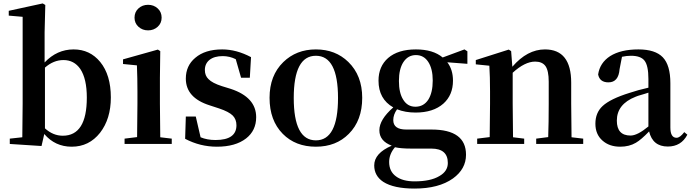

<svg xmlns="http://www.w3.org/2000/svg" viewBox="-20 -839 4028 1119"><path d="M242 -91Q289 -48 346 -48Q486 -48 486 -270Q486 -380 448 -437Q412 -489 350 -489Q292 -489 242 -445ZM240 -475Q312 -551 409 -551Q504 -551 564 -478Q626 -402 626 -271Q626 -146 563 -65Q499 16 398 16Q301 16 238 -58L222 12L37 0V-31L110 -39Q112 -155 112 -235V-741L31 -748V-776L229 -819L244 -810L240 -651Z M787 -683Q764 -704 764 -736Q764 -769 787 -790Q810 -811 843 -811Q876 -811 899 -790Q922 -769 922 -736Q922 -704 899 -683Q876 -662 843 -662Q810 -662 787 -683ZM981 -31V0H706V-31L779 -40Q781 -154 781 -235V-306Q781 -383 778 -458L697 -466V-493L900 -550L914 -541L912 -385V-235Q912 -153 914 -39Z M1325 -321Q1473 -272 1473 -156Q1473 -78 1414 -32Q1352 16 1244 16Q1146 16 1059 -30L1063 -160H1121L1149 -39Q1187 -23 1236 -23Q1358 -23 1358 -109Q1358 -143 1337 -165Q1314 -188 1257 -207L1202 -225Q1063 -269 1063 -381Q1063 -456 1118 -502Q1175 -551 1275 -551Q1358 -551 1443 -506L1436 -386H1385L1354 -494Q1318 -512 1278 -512Q1229 -512 1201 -490Q1174 -468 1174 -431Q1174 -398 1195 -378Q1217 -355 1273 -337Z M1628 -59Q1551 -137 1551 -269Q1551 -399 1631 -477Q1707 -551 1821 -551Q1935 -551 2010 -478Q2091 -399 2091 -269Q2091 -137 2013 -59Q1939 16 1821 16Q1702 16 1628 -59ZM1950 -268Q1950 -514 1821 -514Q1692 -514 1692 -268Q1692 -21 1821 -21Q1950 -21 1950 -268Z M2401 -217Q2449 -217 2476 -258Q2502 -299 2502 -370Q2502 -438 2476 -478Q2450 -518 2404 -518Q2358 -518 2331 -477Q2305 -437 2305 -367Q2305 -297 2330 -258Q2355 -217 2401 -217ZM2378 27Q2315 27 2282 19Q2248 59 2248 105Q2248 160 2288 189Q2327 218 2396 218Q2490 218 2541 187Q2590 159 2590 111Q2590 27 2494 27ZM2704 -467 2587 -476Q2620 -433 2620 -369Q2620 -285 2564 -235Q2505 -183 2402 -183Q2342 -183 2294 -202Q2272 -171 2272 -139Q2272 -84 2348 -84H2495Q2696 -84 2696 63Q2696 146 2620 201Q2537 260 2396 260Q2275 260 2214 221Q2161 186 2161 125Q2161 54 2263 10Q2191 -17 2191 -80Q2191 -142 2272 -213Q2186 -262 2186 -369Q2186 -452 2242 -501Q2300 -551 2404 -551Q2504 -551 2560 -504L2687 -551L2704 -540Z M3379 -31V0H3105V-31L3175 -40Q3178 -124 3178 -235V-363Q3178 -427 3159 -454Q3140 -480 3099 -480Q3039 -480 2968 -415V-235Q2968 -153 2970 -39L3035 -31V0H2761V-31L2834 -40Q2836 -154 2836 -235V-307Q2836 -392 2832 -456L2753 -464V-489L2945 -550L2959 -541L2966 -450Q3053 -551 3156 -551Q3309 -551 3309 -357V-235Q3309 -153 3311 -39Z M3759 -299 3737 -292 3717 -286Q3695 -280 3684 -275Q3575 -232 3575 -136Q3575 -49 3655 -49Q3695 -49 3759 -102ZM3986 -54Q3950 15 3872 15Q3784 15 3763 -73Q3717 -25 3686 -7Q3647 16 3595 16Q3531 16 3491 -20Q3450 -56 3450 -118Q3450 -182 3492 -221Q3537 -263 3650 -298Q3697 -314 3759 -328V-379Q3759 -457 3736 -486Q3714 -514 3657 -514Q3632 -514 3605 -508L3591 -436Q3585 -359 3526 -359Q3475 -359 3466 -405Q3476 -473 3536 -512Q3598 -551 3701 -551Q3799 -551 3843 -505Q3887 -459 3887 -354V-96Q3887 -36 3923 -36Q3943 -36 3968 -69Z"/></svg>

Font: `n[OS CN
Style: <[WOS[P|ûg*[NI>           
Weight: 700
Designer: Ryoko NISHIZUKA ¬âXZm¬º[P (kana & ideographs); Frank Grie√ühammer (Latin, Greek & Cyrillic); Wenlong ZHANG _ e¬á¬ü¬ô (b
Foundry: Adobe Systems Incorporated
Version: Version 1.00 April 7, 2017, initial release